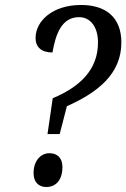

<svg xmlns="http://www.w3.org/2000/svg" viewBox="-20 -744 508 772"><path d="M171 -205H220L249 -317C373 -372 468 -447 468 -573C468 -674 406 -724 306 -724C192 -724 123 -660 123 -591C123 -555 146 -533 191 -533C204 -609 229 -675 298 -675C342 -675 374 -638 374 -573C374 -464 302 -395 192 -349ZM167 8C199 8 231 -14 231 -73C231 -109 210 -128 179 -128C144 -128 115 -98 115 -48C115 -11 136 8 167 8Z"/></svg>

Font: Noto Serif Tamil Condensed
Style: Italic
Weight: 400
Width: 3
Italic angle: -12°
Designer: Indian Type Foundry, Tom Grace, and the Monotype Design Team
Foundry: Monotype Imaging Inc.
Version: Version 2.003